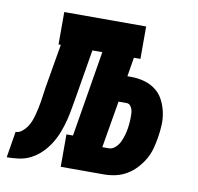

<svg xmlns="http://www.w3.org/2000/svg" viewBox="-121 -597 686 665"><g transform="rotate(10 222.0 -265.0)"><path d="M-56 0 -41 -92Q-29 -92 -19 -100Q-9 -108 -2 -118Q5 -128 9.5 -139.5Q14 -151 17 -162.5Q20 -174 22.5 -185.5Q25 -197 27 -209Q29 -223 31 -236.5Q33 -250 35 -264L61 -416H53V-530H341V-416H318L307 -349H320Q344 -349 366 -343Q388 -337 405.5 -324Q423 -311 433.5 -291.5Q444 -272 449 -249.5Q454 -227 453 -203.5Q452 -180 448 -157Q445 -138 439.5 -118Q434 -98 423.5 -80Q413 -62 398 -46Q383 -30 365 -19.5Q347 -9 326.5 -4.5Q306 0 287 0H134V-114H157L207 -416H172L144 -248Q140 -226 136.5 -205Q133 -184 127.5 -162.5Q122 -141 114 -120Q106 -99 94 -79.5Q82 -60 65.5 -43.5Q49 -27 29 -16.5Q9 -6 -13 -3Q-35 0 -56 0ZM264 -92H287Q299 -92 309.5 -101.5Q320 -111 325.5 -123Q331 -135 334.5 -147Q338 -159 340 -172Q341 -180 342 -188Q343 -196 343 -204.5Q343 -213 343 -221Q343 -229 341 -236.5Q339 -244 334 -250.5Q329 -257 320 -257H292Z"/></g></svg>

Font: Iosevka Slab Heavy Oblique
Style: Regular
Weight: 900
Italic angle: -9°
Monospace: yes
Designer: Belleve Invis
Foundry: Belleve Invis
Version: Version 11.1.1; ttfautohint (v1.8.3)